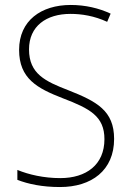

<svg xmlns="http://www.w3.org/2000/svg" viewBox="-20 -837 529 774"><path d="M440 -277C440 -391 370 -428 256 -473C163 -509 97 -539 97 -638C97 -732 167 -781 264 -781C309 -781 360 -773 412 -749L426 -782C379 -804 324 -817 265 -817C146 -817 57 -754 57 -636C57 -520 130 -481 233 -441C343 -399 401 -368 401 -276C401 -173 328 -119 223 -119C157 -119 96 -133 50 -152V-112C94 -95 150 -83 222 -83C349 -83 440 -150 440 -277Z"/></svg>

Font: Noto Sans Kannada UI SemiCondensed ExtraLight
Style: Regular
Weight: 200
Width: 4
Designer: Jelle Bosma - Monotype Design Team
Foundry: Monotype Imaging Inc.
Version: Version 2.005